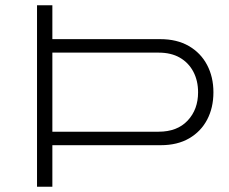

<svg xmlns="http://www.w3.org/2000/svg" viewBox="-20 -706 867 726"><path d="M120 0V-686H178V-558H586Q649 -558 694 -532Q739 -506 763 -460.5Q787 -415 787 -357Q787 -299 763.5 -254Q740 -209 695.5 -183Q651 -157 588 -157H178V0ZM178 -208H580Q650 -208 689.5 -250Q729 -292 729 -357Q729 -401 711 -435Q693 -469 660 -488Q627 -507 580 -507H178Z"/></svg>

Font: Archivo Expanded Thin
Style: Regular
Weight: 250
Width: 7
Designer: Hector Gatti
Foundry: Omnibus-Type
Version: Version 2.001